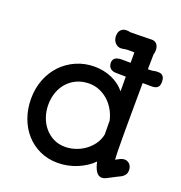

<svg xmlns="http://www.w3.org/2000/svg" viewBox="-154 -1001 1078 1146"><g transform="rotate(20 385.5 -428.0)"><path d="M58.1 -293Q58.1 -359.4 80.3 -415.8Q102.5 -472.2 141.8 -513.4Q181.2 -554.7 234.9 -578.1Q288.6 -601.6 351.6 -601.6Q379.9 -601.6 407.7 -595.9Q435.5 -590.3 460.7 -579.3Q485.8 -568.4 507.3 -552.2Q528.8 -536.1 544.9 -515.1Q544.9 -527.8 544.9 -552Q544.9 -576.2 544.4 -608.9L481.4 -609.9Q472.7 -609.9 463.9 -612.3Q455.1 -614.7 448 -620.1Q440.9 -625.5 436.5 -634.8Q432.1 -644 432.1 -657.2Q432.1 -675.3 445.1 -686Q458 -696.8 489.7 -696.8L543.5 -696.3Q543.5 -711.9 543.2 -728.5Q543 -745.1 543 -762.7H501.5Q490.2 -762.7 479.5 -760.3Q468.8 -757.8 456.5 -757.8Q447.8 -757.8 438.7 -762Q429.7 -766.1 422.6 -773.7Q415.5 -781.2 410.9 -792.2Q406.2 -803.2 406.2 -817.4Q406.2 -842.8 419.4 -856.4Q432.6 -870.1 452.6 -870.1Q457.5 -870.1 464.4 -869.9Q471.2 -869.6 480 -867.2Q512.2 -866.7 544.9 -867.9Q577.6 -869.1 615.2 -869.6Q635.7 -869.6 647.5 -855.5Q659.2 -841.3 659.2 -817.9Q659.2 -801.3 654.8 -792L653.3 -695.8H672.9Q682.1 -695.8 691.2 -698.2Q700.2 -700.7 710.4 -700.7Q717.8 -700.7 726.1 -700Q734.4 -699.2 741.5 -694.8Q748.5 -690.4 753.4 -680.9Q758.3 -671.4 758.3 -654.3Q758.3 -626.5 745.6 -616.7Q732.9 -606.9 710.4 -606.9L652.3 -607.4Q651.9 -555.2 651.6 -501.7Q651.4 -448.2 651.1 -401.6Q650.9 -355 650.9 -319.3Q650.9 -283.7 650.9 -267.1Q650.9 -219.2 651.6 -180.9Q652.3 -142.6 654.3 -120.6L663.1 -126Q673.3 -131.8 682.9 -136.2Q692.4 -140.6 703.6 -141.6Q711.9 -142.6 720.7 -139.9Q729.5 -137.2 736.8 -131.1Q744.1 -125 749 -114.7Q753.9 -104.5 753.9 -89.8Q753.9 -69.3 742.9 -56.9Q731.9 -44.4 720.2 -39.6Q708.5 -34.2 697.8 -28.6Q687 -22.9 675.8 -17.1Q659.2 -8.3 643.8 -0.5Q628.4 7.3 616.7 7.3Q593.3 7.3 578.9 -14.9Q564.5 -37.1 557.1 -74.2Q537.6 -54.2 512.7 -38.1Q487.8 -22 459.5 -10.3Q431.2 1.5 400.1 7.8Q369.1 14.2 337.9 14.2Q274.4 14.2 222.9 -9.8Q171.4 -33.7 134.8 -75.2Q98.1 -116.7 78.1 -172.6Q58.1 -228.5 58.1 -293ZM167 -293Q167 -254.4 179.2 -218Q191.4 -181.6 214.6 -153.3Q237.8 -125 271 -107.9Q304.2 -90.8 346.2 -90.8Q378.4 -90.8 410.6 -101.3Q442.9 -111.8 470 -131.1Q497.1 -150.4 517.1 -178Q537.1 -205.6 544.4 -240.2Q544.4 -260.3 544.4 -272.9Q544.4 -285.6 544.2 -294.7Q543.9 -303.7 543.9 -311.3Q543.9 -318.8 543.9 -328.6Q536.1 -363.8 518.8 -394.3Q501.5 -424.8 476.6 -447.3Q451.7 -469.7 420.7 -482.7Q389.6 -495.6 355 -495.6Q314.5 -495.6 280 -481Q245.6 -466.3 220.5 -439.7Q195.3 -413.1 181.2 -375.7Q167 -338.4 167 -293Z"/></g></svg>

Font: Autour One
Style: Regular
Weight: 400
Version: Version 1.007; ttfautohint (v0.92) -l 24 -r 24 -G 200 -x 7 -